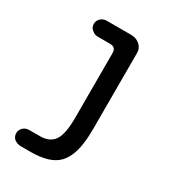

<svg xmlns="http://www.w3.org/2000/svg" viewBox="-146 -646 636 717"><g transform="rotate(30 172.0 -288.0)"><path d="M259.8 -198.2V-524.4Q259.8 -543.9 244.6 -557.6Q229.5 -571.3 206.1 -571.3H102.5Q85.9 -571.3 75.7 -561Q65.4 -550.8 65.4 -537.1Q65.4 -519.5 81.1 -509.8Q89.8 -502.9 102.5 -502.9H155.3Q168 -502.9 174.3 -496.6Q180.7 -490.2 180.7 -477.5V-198.2Q180.7 -130.9 163.1 -102.5Q144.5 -73.2 100.6 -73.2H55.7Q39.1 -73.2 28.8 -63Q18.6 -52.7 18.6 -39.1Q18.6 -24.4 29.3 -14.6Q41 -5.9 55.7 -4.9H100.6Q182.6 -4.9 217.8 -41Q234.4 -57.6 244.1 -84Q259.8 -124 259.8 -198.2Z"/></g></svg>

Font: FakePearl
Style: Light
Weight: 350
Version: Version 1.2